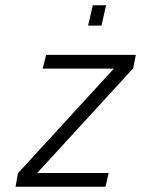

<svg xmlns="http://www.w3.org/2000/svg" viewBox="-20 -708 535 728"><path d="M48 -51 412 -448H142L155 -500H495L485 -449L121 -52H392L380 0H39ZM332 -688H382L365 -611H314Z"/></svg>

Font: Cairo Light
Style: Italic
Weight: 300
Italic angle: -13°
Designer: Mohamed Gaber, Accademia di Belle Arti di Urbino and others
Foundry: Kief Type Foundry, Accademia di Belle Arti di Urbino and others
Version: Version 3.011